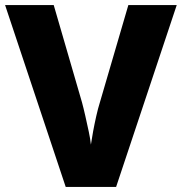

<svg xmlns="http://www.w3.org/2000/svg" viewBox="-20 -734 714 754"><path d="M674 -714 436 0H238L0 -714H191L302 -332Q308 -310 315 -279Q322 -248 328.5 -217.5Q335 -187 337 -166Q340 -187 345.5 -217Q351 -247 358 -278Q365 -309 372 -331L484 -714Z"/></svg>

Font: Noto Sans Khmer ExtraBold
Style: Regular
Weight: 800
Version: Version 2.003